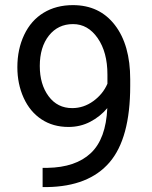

<svg xmlns="http://www.w3.org/2000/svg" viewBox="-20 -741 602 761"><path d="M405.3 -312.5Q377 -278.8 337.6 -258.3Q298.3 -237.8 251.5 -237.8Q189.9 -237.8 144.3 -268.1Q98.6 -298.3 73.7 -353.3Q48.8 -408.2 48.8 -474.6Q48.8 -545.9 75.9 -603Q103 -660.2 152.8 -690.4Q202.6 -720.7 269 -720.7Q374.5 -720.7 435.3 -641.8Q496.1 -563 496.1 -426.8V-400.4Q496.1 -192.9 414.1 -97.4Q332 -2 166.5 0.5H148.9V-75.7H168Q279.8 -77.6 339.8 -134Q399.9 -190.4 405.3 -312.5ZM266.1 -312.5Q311.5 -312.5 349.9 -340.3Q388.2 -368.2 405.8 -409.2V-445.3Q405.8 -534.2 367.2 -589.8Q328.6 -645.5 269.5 -645.5Q210 -645.5 173.8 -599.9Q137.7 -554.2 137.7 -479.5Q137.7 -406.7 172.6 -359.6Q207.5 -312.5 266.1 -312.5Z"/></svg>

Font: RobotoInd
Style: Regular
Weight: 400
Designer: Google
Version: Version 2.001101; 2014